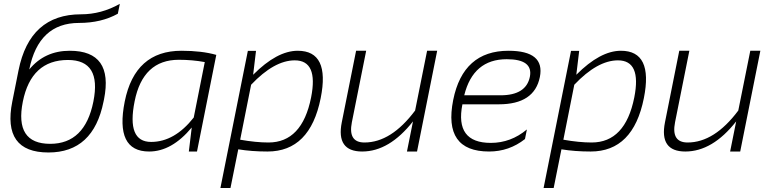

<svg xmlns="http://www.w3.org/2000/svg" viewBox="-20 -771 3934 977"><path d="M506.8 -253.9Q455.1 4.9 226.6 4.9Q-9.3 4.9 42.5 -253.9L74.2 -412.6Q131.3 -698.2 392.1 -698.2Q495.6 -698.2 589.8 -751.5L579.6 -701.2Q495.6 -654.3 381.8 -654.3Q176.3 -654.3 128.9 -417.5Q207 -512.7 335 -512.7Q558.6 -512.7 509.3 -265.6ZM235.4 -39.1Q412.1 -39.1 455.1 -253.9Q497.6 -465.8 325.7 -465.8Q138.7 -465.8 96.2 -253.9Q53.2 -39.1 235.4 -39.1Z M1022 -455.1Q958.5 -466.8 890.1 -466.8Q707 -466.8 665 -255.4Q623.5 -48.8 749 -48.8Q868.2 -48.8 965.8 -172.9ZM982.4 0H940.9L955.6 -122.1Q854 0 738.8 0Q564 0 614.7 -254.4Q666.5 -512.7 903.3 -512.7Q1007.3 -512.7 1080.6 -491.7Z M1202.1 -60.1Q1282.7 -45.9 1346.2 -45.9Q1517.1 -45.9 1563 -274.9Q1600.6 -463.9 1480 -463.9Q1375.5 -463.9 1257.8 -339.8ZM1241.2 -512.2H1282.7L1268.1 -390.6Q1389.6 -512.7 1495.1 -512.7Q1660.2 -512.7 1611.8 -271.5Q1557.6 0 1341.3 0Q1260.7 0 1192.4 -11.2L1152.8 185.5H1101.6Z M2204.6 -512.7 2102.1 0H2050.8L2081.5 -153.3Q1960.9 0 1822.8 0Q1689.5 0 1719.2 -148.9L1792 -512.7H1843.3L1770.5 -148.9Q1750 -45.9 1834.5 -45.9Q1970.7 -45.9 2092.3 -208.5L2153.3 -512.7Z M2727.1 -378.9Q2699.2 -240.2 2518.6 -240.2H2333Q2293.9 -43.9 2477.5 -43.9Q2579.6 -43.9 2661.1 -112.3L2651.4 -63.5Q2570.8 0 2468.8 0Q2233.9 0 2286.1 -262.2Q2336.4 -512.7 2567.4 -512.7Q2753.9 -512.7 2727.1 -378.9ZM2342.3 -286.1H2526.9Q2657.2 -286.1 2676.3 -380.4Q2693.8 -469.7 2558.6 -469.7Q2387.7 -469.7 2342.3 -286.1Z M2846.7 -60.1Q2927.2 -45.9 2990.7 -45.9Q3161.6 -45.9 3207.5 -274.9Q3245.1 -463.9 3124.5 -463.9Q3020 -463.9 2902.3 -339.8ZM2885.7 -512.2H2927.2L2912.6 -390.6Q3034.2 -512.7 3139.6 -512.7Q3304.7 -512.7 3256.3 -271.5Q3202.1 0 2985.8 0Q2905.3 0 2836.9 -11.2L2797.4 185.5H2746.1Z M3849.1 -512.7 3746.6 0H3695.3L3726.1 -153.3Q3605.5 0 3467.3 0Q3334 0 3363.8 -148.9L3436.5 -512.7H3487.8L3415 -148.9Q3394.5 -45.9 3479 -45.9Q3615.2 -45.9 3736.8 -208.5L3797.9 -512.7Z"/></svg>

Font: Sansation Light
Style: Light Italic
Weight: 300
Designer: Bernd Montag
Version: Version 1.301